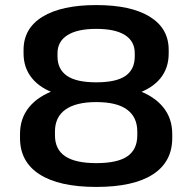

<svg xmlns="http://www.w3.org/2000/svg" viewBox="-20 -729 759 758"><path d="M360 9Q214 9 136.5 -40.5Q59 -90 59 -184V-200Q59 -262 95 -306Q131 -350 198.5 -373.5Q266 -397 360 -397Q454 -397 521 -373.5Q588 -350 624 -306Q660 -262 660 -200V-184Q660 -90 583.5 -40.5Q507 9 360 9ZM360 -85Q444 -85 483 -112Q522 -139 522 -195V-210Q522 -266 482 -296Q442 -326 360 -326Q280 -326 238.5 -296.5Q197 -267 197 -210V-195Q197 -139 237.5 -112Q278 -85 360 -85ZM360 -337Q269 -337 204.5 -358Q140 -379 106.5 -420Q73 -461 73 -518V-532Q73 -617 148 -663Q223 -709 360 -709Q497 -709 571.5 -663Q646 -617 646 -532V-518Q646 -460 613 -419.5Q580 -379 516 -358Q452 -337 360 -337ZM360 -404Q439 -404 475.5 -429.5Q512 -455 512 -506V-519Q512 -566 473.5 -590.5Q435 -615 360 -615Q285 -615 246 -590Q207 -565 207 -519V-506Q207 -456 244 -430Q281 -404 360 -404Z"/></svg>

Font: Pathway Extreme 12pt SemiBold
Style: Regular
Weight: 600
Version: Version 1.001;gftools[0.9.26]